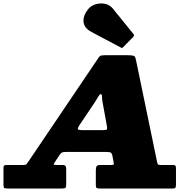

<svg xmlns="http://www.w3.org/2000/svg" viewBox="-80 -1082 1110 1102"><path d="M426.5 -1030Q396.5 -993 399.5 -957Q402.5 -921 445 -898.5L613 -809.5Q618.5 -806 621.2 -807Q624 -808 628 -812.5L685 -870.5Q693.5 -879.5 684.5 -888.5L567.5 -1033Q550.5 -1054 523.5 -1059.8Q496.5 -1065.5 469.8 -1057.8Q443 -1050 426.5 -1030ZM465.5 -497Q477 -514.5 484.5 -528Q492 -541.5 498 -541.5Q505.5 -541.5 505.2 -528.8Q505 -516 509 -494L533.5 -359Q537.5 -339 530.2 -337Q523 -335 501 -335H397Q365.5 -335 366.5 -342.8Q367.5 -350.5 377.5 -366ZM-60 -20Q-60 -5.5 -55.2 -2.8Q-50.5 0 -36 0H275Q293 0 296.5 -5Q300 -10 300 -28V-110Q300 -123.5 296 -129.2Q292 -135 279 -135H253Q228.5 -135 228 -138Q227.5 -141 237 -155L261 -191Q269.5 -204 276 -207Q282.5 -210 304 -210H525Q548 -210 555.2 -206.5Q562.5 -203 566 -184L571.5 -154Q574 -141.5 573 -138.2Q572 -135 556 -135H496.5Q478 -135 474 -127.5Q470 -120 470 -103V-19Q470 -6 474.8 -3Q479.5 0 492 0H910Q924 0 927 -4.5Q930 -9 930 -23V-116Q930 -128.5 926.2 -131.8Q922.5 -135 911 -135H845Q829.5 -135 826.8 -137.8Q824 -140.5 821.5 -153L703.5 -723Q700 -741.5 697.2 -750.2Q694.5 -759 685.5 -762Q676.5 -765 654 -765H520Q498 -765 492.8 -759.5Q487.5 -754 479 -741L80.5 -151Q74.5 -142.5 71 -138.8Q67.5 -135 52 -135H-40Q-51.5 -135 -55.8 -132.2Q-60 -129.5 -60 -118Z"/></svg>

Font: Besley Black
Style: Italic
Weight: 900
Italic angle: -13°
Designer: Owen Earl
Foundry: indestructible type*
Version: Version 2.001